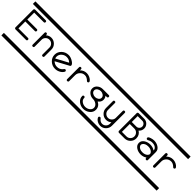

<svg xmlns="http://www.w3.org/2000/svg" viewBox="282 -2169 3936 3936"><g transform="rotate(45 2250.0 -201.0)"><path d="M0 -620.8V-693.8H500V-620.8ZM0 219.2H500V292.2H0ZM449.7 -28.6Q449.7 0 421.4 0H116.7Q105.5 0 96.7 -8.5Q87.9 -17.1 87.9 -28.6V-542.2Q87.9 -553.7 96.7 -562.1Q105.5 -570.6 116.7 -570.6H421.4Q449.7 -570.6 449.7 -542.2Q449.7 -513.7 421.4 -513.7H145.5V-313.7H421.4Q449.7 -313.7 449.7 -285.2Q449.7 -256.6 421.4 -256.6H145.5V-57.1H421.4Q449.7 -57.1 449.7 -28.6Z M500 -620.8V-693.8H1000V-620.8ZM500 219.2H1000V292.2H500ZM930.7 -28.6Q930.7 0 902.3 0Q873.5 0 873.5 -28.6V-228.3Q873.5 -275.4 840.1 -309Q806.6 -342.5 759.5 -342.5Q712.4 -342.5 679 -309Q645.5 -275.4 645.5 -228.3V-28.6Q645.5 0 616.7 0Q587.9 0 587.9 -28.6V-371.1Q587.9 -399.7 616.7 -399.7Q645.5 -399.7 645.5 -355.7Q694.3 -399.7 759.3 -399.7Q830.1 -399.7 880.4 -349.4Q930.7 -299.1 930.7 -228.3Z M1000 -620.8V-693.8H1500V-620.8ZM1000 219.2H1500V292.2H1000ZM1450.2 -114.7Q1450.2 -107.4 1445.3 -99.1Q1419.4 -53.2 1366.7 -26.4Q1316.9 0 1261.7 0Q1176.3 0 1114.3 -56.6Q1050.3 -115.2 1050.3 -199.7Q1050.3 -284.4 1114.3 -343Q1176.3 -399.7 1261.7 -399.7Q1293.5 -399.7 1327.1 -388.4Q1365.2 -376 1402.8 -348.6Q1449.7 -314 1449.7 -283.4Q1449.7 -268.1 1435.1 -260.3L1146.5 -105Q1193.4 -57.1 1261.7 -57.1Q1335.4 -57.1 1380.4 -108.2Q1386.2 -115.2 1397 -129.3Q1407.7 -143.3 1420.4 -143.3Q1431.6 -143.3 1440.9 -134.8Q1450.2 -126.2 1450.2 -114.7ZM1377.9 -294.7Q1332 -342.5 1261.7 -342.5Q1200.7 -342.5 1154.8 -302.5Q1106.9 -261 1106.9 -199.7Q1106.9 -175.3 1115.7 -153.3Z M1500 -620.8V-693.8H2000V-620.8ZM1500 219.2H2000V292.2H1500ZM1950.2 -307.4Q1950.2 -295.7 1941.2 -287Q1932.1 -278.3 1920.4 -278.3Q1909.7 -278.3 1898.9 -289.8Q1846.7 -342.5 1788.1 -342.5Q1729.5 -342.5 1687.5 -300.7Q1645.5 -258.8 1645.5 -199.7V-28.6Q1645.5 0 1616.7 0Q1587.9 0 1587.9 -28.6V-371.1Q1587.9 -399.7 1616.7 -399.7Q1639.2 -399.7 1644 -378.2Q1645.5 -371.6 1645.5 -339.6Q1704.1 -399.7 1788.1 -399.7Q1831.5 -399.7 1874.5 -379.9Q1919.9 -358.9 1943.4 -325.7Q1950.2 -315.4 1950.2 -307.4Z M2000 -620.8V-693.8H2500V-620.8ZM2000 219.2H2500V292.2H2000ZM2449.7 -371.1Q2449.7 -346.4 2424.8 -343.3Q2418.9 -342.5 2382.8 -342.5Q2415.5 -304.9 2415.5 -256.6Q2415.5 -188.5 2354 -146Q2449.7 -96.4 2449.7 0Q2449.7 75.2 2386.2 125.2Q2327.6 171.4 2250 171.4Q2172.4 171.4 2113.8 125.2Q2050.3 75.2 2050.3 0Q2050.3 -28.6 2078.6 -28.6Q2106.9 -28.6 2106.9 0Q2106.9 51.5 2154.3 84.5Q2196.8 114 2250 114Q2303.2 114 2345.2 84.5Q2392.6 51.5 2392.6 0Q2392.6 -51.5 2345.2 -84.5Q2303.2 -114 2250 -114Q2185.5 -114 2137.2 -152.6Q2084.5 -194.1 2084.5 -256.6Q2084.5 -319.6 2137.2 -361.3Q2185.5 -399.7 2250 -399.7H2421.4Q2449.7 -399.7 2449.7 -371.1ZM2358.4 -256.6Q2358.4 -295.4 2322.3 -320.3Q2290 -342.5 2250 -342.5Q2210 -342.5 2177.2 -320.3Q2141.1 -295.4 2141.1 -256.6Q2141.1 -218.5 2177.2 -193.4Q2210 -171.4 2250 -171.4Q2290 -171.4 2322.3 -193.4Q2358.4 -218.5 2358.4 -256.6Z M2500 -620.8V-693.8H3000V-620.8ZM2500 219.2H3000V292.2H2500ZM2912.1 -371.1V0Q2912.1 71 2861.8 121.2Q2811.5 171.4 2740.2 171.4Q2695.3 171.4 2655.3 148.2Q2613.3 124.8 2592.8 86.2Q2587.9 78.4 2587.9 71.3Q2587.9 59.8 2597.2 51.5Q2606.4 43.2 2618.2 43.2Q2630.9 43.2 2642.1 57.4Q2684.6 114 2740.2 114Q2787.6 114 2821 80.4Q2854.5 46.9 2854.5 0V-43.9Q2805.7 0 2740.2 0Q2669.4 0 2619.4 -50.3Q2569.3 -100.6 2569.3 -171.4V-371.1Q2569.3 -399.7 2597.7 -399.7Q2626 -399.7 2626 -371.1V-171.4Q2626 -124.3 2659.7 -90.7Q2693.4 -57.1 2740.2 -57.1Q2787.6 -57.1 2821 -90.7Q2854.5 -124.3 2854.5 -171.1V-371.1Q2854.5 -399.7 2883.3 -399.7Q2912.1 -399.7 2912.1 -371.1Z M3000 -620.8V-693.8H3500V-620.8ZM3000 219.2H3500V292.2H3000ZM3478.5 292.2H3021.5ZM3449.7 -171.1Q3449.7 -100.1 3399.4 -50Q3349.1 0 3277.8 0H3116.7Q3105.5 0 3096.7 -8.5Q3087.9 -17.1 3087.9 -28.6V-542.2Q3087.9 -553.7 3096.7 -562.1Q3105.5 -570.6 3116.7 -570.6H3278.3Q3337.4 -570.6 3379.4 -528.8Q3421.4 -487.1 3421.4 -428.2Q3421.4 -360.1 3368.2 -317.1Q3449.7 -266.8 3449.7 -171.1ZM3364.3 -428.2Q3364.3 -463.6 3339.1 -488.6Q3314 -513.7 3278.3 -513.7H3145.5V-342.5H3278.3Q3314 -342.5 3339.1 -367.6Q3364.3 -392.6 3364.3 -428.2ZM3392.6 -171.1Q3392.6 -218 3359.1 -251.6Q3325.7 -285.2 3278.3 -285.2H3145.5V-56.6H3278.3Q3325.7 -56.6 3359.1 -90.2Q3392.6 -123.8 3392.6 -171.1Z M3500 -620.8V-693.8H4000V-620.8ZM3500 219.2H4000V292.2H3500ZM3930.7 -28.6Q3930.7 0 3902.1 0Q3873.5 0 3873.5 -40.3Q3817.4 0 3740.2 0Q3669.9 0 3614.3 -35.4Q3550.3 -76.4 3550.3 -143.1Q3550.3 -209 3614.3 -249.8Q3669.9 -285.2 3740.2 -285.2Q3817.4 -285.2 3873.5 -245.1V-256.6Q3873.5 -273.7 3861.8 -290.8Q3826.7 -342.5 3740.2 -342.5Q3690.9 -342.5 3642.6 -314Q3632.3 -308.6 3625.5 -308.6Q3614.3 -308.6 3605.5 -317.6Q3596.7 -326.7 3596.7 -338.4Q3596.7 -366.2 3656.7 -385Q3703.1 -399.7 3740.2 -399.7Q3810.5 -399.7 3866.2 -364.3Q3930.7 -322.8 3930.7 -256.6ZM3873.5 -143.1Q3873.5 -169.7 3847.7 -192.4Q3826.2 -211.4 3796.4 -220.2Q3770.5 -228.3 3740.2 -228.3Q3651.9 -228.3 3617.2 -174.3Q3606.9 -158.2 3606.9 -143.1Q3606.9 -127 3617.2 -110.8Q3651.9 -57.1 3740.2 -57.1Q3770.5 -57.1 3796.4 -64.9Q3826.2 -73.7 3847.7 -92.8Q3873.5 -115.7 3873.5 -143.1Z M4000 -620.8V-693.8H4500V-620.8ZM4000 219.2H4500V292.2H4000ZM4450.2 -307.4Q4450.2 -295.7 4441.2 -287Q4432.1 -278.3 4420.4 -278.3Q4409.7 -278.3 4398.9 -289.8Q4346.7 -342.5 4288.1 -342.5Q4229.5 -342.5 4187.5 -300.7Q4145.5 -258.8 4145.5 -199.7V-28.6Q4145.5 0 4116.7 0Q4087.9 0 4087.9 -28.6V-371.1Q4087.9 -399.7 4116.7 -399.7Q4139.2 -399.7 4144 -378.2Q4145.5 -371.6 4145.5 -339.6Q4204.1 -399.7 4288.1 -399.7Q4331.5 -399.7 4374.5 -379.9Q4419.9 -358.9 4443.4 -325.7Q4450.2 -315.4 4450.2 -307.4Z"/></g></svg>

Font: EnergyBar
Style: Regular
Weight: 400
Italic angle: -10°
Version: 1.0 2000-03-28